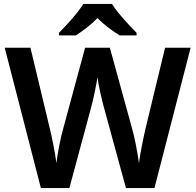

<svg xmlns="http://www.w3.org/2000/svg" viewBox="-20 -957 995 977"><path d="M550 -937H404C377 -892 317 -827 280 -790V-777H366C401 -799 441 -829 476 -865C511 -829 554 -798 589 -777H675V-790C639 -826 577 -892 550 -937ZM950 -714H820L722 -309C710 -257 693 -176 687 -127C681 -175 665 -259 652 -303L539 -714H413L302 -304C289 -260 273 -178 267 -127C261 -176 245 -257 232 -309L135 -714H4L188 0H333L442 -404C454 -446 472 -534 476 -564C479 -534 499 -444 510 -406L621 0H766Z"/></svg>

Font: Noto Sans Thaana SemiBold
Style: Regular
Weight: 600
Designer: David Williams
Foundry: Google Inc.
Version: Version 3.001